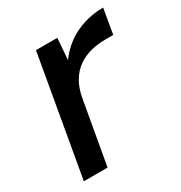

<svg xmlns="http://www.w3.org/2000/svg" viewBox="-129 -608 661 701"><g transform="rotate(-30 201.5 -257.0)"><path d="M25 0 113 -502H203L196 -412Q219 -444 250 -466.5Q281 -489 320 -501.5Q359 -514 403 -514L385 -409H352Q319 -409 290 -401.5Q261 -394 236.5 -377Q212 -360 195 -331.5Q178 -303 171 -260L125 0Z"/></g></svg>

Font: DM Sans 16pt Medium
Style: Italic
Weight: 500
Italic angle: -10°
Version: Version 4.004;gftools[0.9.30]